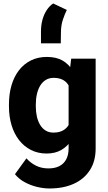

<svg xmlns="http://www.w3.org/2000/svg" viewBox="-20 -861 613 1089"><path d="M383.8 -528.3H522.5V-19Q522.5 53.7 489.5 104.5Q456.5 155.3 397.9 181.6Q339.4 208 260.7 208Q226.6 208 189.5 199Q152.3 189.9 119.6 172.1Q86.9 154.3 64.9 127L129.9 37.1Q152.3 62.5 183.6 78.4Q214.8 94.2 254.9 94.2Q291.5 94.2 316.9 81.1Q342.3 67.9 355.7 42.5Q369.1 17.1 369.1 -19V-404.8ZM30.8 -257.8V-268.1Q30.8 -328.1 45.4 -377.7Q60.1 -427.2 88.1 -463.1Q116.2 -499 156 -518.6Q195.8 -538.1 245.6 -538.1Q299.3 -538.1 334.5 -517.8Q369.6 -497.6 391.6 -461.2Q413.6 -424.8 426.3 -375.7Q439 -326.7 446.8 -269.5V-252Q439 -197.3 424.3 -149.9Q409.7 -102.5 386.2 -66.7Q362.8 -30.8 327.9 -10.5Q293 9.8 244.6 9.8Q195.3 9.8 155.8 -10.3Q116.2 -30.3 88.1 -66.4Q60.1 -102.5 45.4 -151.4Q30.8 -200.2 30.8 -257.8ZM183.1 -268.1V-257.8Q183.1 -226.6 189.2 -199.7Q195.3 -172.9 207.8 -152.3Q220.2 -131.8 239 -120.4Q257.8 -108.9 283.2 -108.9Q320.3 -108.9 343.5 -124.8Q366.7 -140.6 377.7 -168.9Q388.7 -197.3 389.2 -234.9V-286.1Q389.2 -317.4 382.8 -342.3Q376.5 -367.2 364 -384.3Q351.6 -401.4 331.8 -410.4Q312 -419.4 284.2 -419.4Q259.3 -419.4 240.2 -408Q221.2 -396.5 208.5 -376Q195.8 -355.5 189.5 -327.9Q183.1 -300.3 183.1 -268.1ZM212.4 -615.2V-682.6Q212.4 -717.8 220.7 -748.5Q229 -779.3 244.9 -803.5Q260.7 -827.6 281.7 -841.3L358.9 -804.7Q348.1 -783.2 336.9 -750.2Q325.7 -717.3 325.7 -676.8L324.7 -615.2Z"/></svg>

Font: Roboto ExtraBold
Style: Regular
Weight: 800
Designer: Christian Robertson
Foundry: Google
Version: Version 3.009; 2024